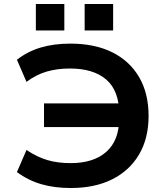

<svg xmlns="http://www.w3.org/2000/svg" viewBox="-20 -934 843 964"><path d="M335 10Q254 10 188 -9Q122 -28 65 -70L113 -181Q167 -145 218.5 -130Q270 -115 335 -115Q450 -115 514 -172Q578 -229 578 -337L608 -296H201V-415H609L579 -361Q578 -479 513.5 -534.5Q449 -590 331 -590Q267 -590 214 -574.5Q161 -559 113 -523L65 -634Q119 -676 185 -695.5Q251 -715 333 -715Q455 -715 542.5 -672Q630 -629 678 -547.5Q726 -466 726 -352Q726 -239 678 -158Q630 -77 543 -33.5Q456 10 335 10ZM405 -781V-914H548V-781ZM160 -781V-914H303V-781Z"/></svg>

Font: Nunito Sans 7pt SemiExpanded
Style: Bold
Weight: 700
Width: 6
Designer: Vernon Adams
Foundry: Vernon Adams
Version: Version 3.101;gftools[0.9.27]